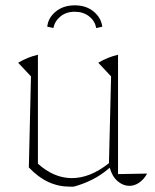

<svg xmlns="http://www.w3.org/2000/svg" viewBox="-20 -692 581 719"><path d="M88 -65 96 -406 48 -457Q83 -478 122 -487V-79Q182 -25 249 -25Q318 -25 388 -81L396 -406L348 -457Q383 -478 422 -487V-40L531 -42Q518 -19 500.5 -7.5Q483 4 465 4Q441 4 420.5 -13.5Q400 -31 391 -64Q360 -37 326.5 -20Q293 -3 256 7H242Q199 7 161 -10.5Q123 -28 88 -65ZM260 -672Q303 -672 331 -648.5Q359 -625 363 -592L340 -587Q336 -613 314 -630.5Q292 -648 260 -648Q228 -648 206.5 -630.5Q185 -613 180 -587L157 -592Q160 -625 188.5 -648.5Q217 -672 260 -672Z"/></svg>

Font: Piazzolla Thin
Style: Regular
Weight: 100
Designer: Juan Pablo del Peral
Foundry: Huerta Tipografica
Version: Version 1.330